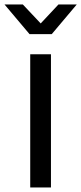

<svg xmlns="http://www.w3.org/2000/svg" viewBox="-20 -805 360 850"><path d="M110.8 -653.8 0 -785.2H81.1L160.2 -701.2L238.8 -785.2H319.8L209 -653.8ZM113.8 -564.9H205.6V24.9H113.8Z"/></svg>

Font: FORM UDPGothic
Style: Regular
Weight: 400
Foundry: Pronama LLC
Version: Version 1.05101